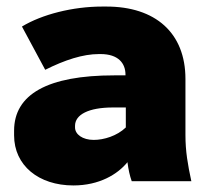

<svg xmlns="http://www.w3.org/2000/svg" viewBox="-20 -553 640 586"><path d="M204 13C283 13 339 -21 369 -58C372 -35 376 -17 382 0H564C553 -51 546 -91 546 -141V-312C546 -453 454 -533 305 -533H292C202 -533 108 -509 47 -472L118 -340C178 -370 233 -388 282 -388H287C341 -388 363 -360 363 -325V-323H329C125 -323 23 -265 23 -154V-140C23 -48 98 13 204 13ZM266 -126C232 -126 209 -143 209 -164V-169C209 -203 250 -225 325 -225H364V-164C337 -138 297 -126 266 -126Z"/></svg>

Font: Fixel Display Black
Style: Regular
Weight: 900
Designer: AlfaBravo + MacPaw
Foundry: Kyrylo Tkachov, Marchela Mozhyna, Serhii Makarenko, Maria Weinstein, Zakhar Kryvoshyya
Version: Version 1.211